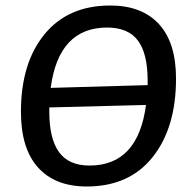

<svg xmlns="http://www.w3.org/2000/svg" viewBox="-20 -669 693 697"><path d="M380 -649Q495 -649 557 -581.5Q619 -514 619 -384Q619 -205 534 -98.5Q449 8 295 8Q180 8 118 -61Q56 -130 56 -263Q56 -440 141.5 -544.5Q227 -649 380 -649ZM369 -569Q193 -569 164 -350L516 -360V-376Q516 -475 480.5 -522Q445 -569 369 -569ZM159 -263Q159 -165 194.5 -116.5Q230 -68 305 -68Q481 -68 510 -288L159 -279Z"/></svg>

Font: Alegreya Sans SC Medium
Style: Italic
Weight: 500
Italic angle: -7°
Designer: Juan Pablo del Peral
Foundry: Huerta Tipografica
Version: Version 2.007